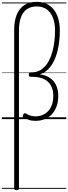

<svg xmlns="http://www.w3.org/2000/svg" viewBox="-20 -1294 740 2086"><path d="M159 772Q146 772 140 767Q134 762 134 753V-969Q134 -1064 161 -1132.5Q188 -1201 242.5 -1237.5Q297 -1274 379 -1274Q439 -1274 485.5 -1252.5Q532 -1231 564 -1190.5Q596 -1150 613 -1092Q630 -1034 630 -961Q630 -907 624.5 -855Q619 -803 608 -754.5Q597 -706 580 -663Q563 -620 539 -584.5Q515 -549 483.5 -524Q452 -499 413 -487Q484 -476 528 -443.5Q572 -411 592.5 -362Q613 -313 613 -253Q613 -190 595 -139.5Q577 -89 544.5 -53.5Q512 -18 466.5 0.5Q421 19 365 19Q323 19 292 8Q261 -3 236 -19Q227 -25 227.5 -33Q228 -41 233 -50Q239 -62 247 -63.5Q255 -65 264 -59Q286 -46 310 -38Q334 -30 365 -30Q407 -30 442.5 -45Q478 -60 504.5 -88.5Q531 -117 545 -158.5Q559 -200 559 -253Q559 -314 535.5 -360.5Q512 -407 460 -433.5Q408 -460 320 -460H310Q302 -460 297.5 -465Q293 -470 293 -484Q293 -497 297.5 -502.5Q302 -508 310 -508H324Q368 -508 403.5 -524.5Q439 -541 467.5 -571.5Q496 -602 516.5 -644Q537 -686 550.5 -737Q564 -788 571 -844.5Q578 -901 578 -962Q578 -1044 554.5 -1102.5Q531 -1161 487 -1192.5Q443 -1224 379 -1224Q313 -1224 270 -1192.5Q227 -1161 206.5 -1103Q186 -1045 186 -964V753Q186 762 180 767Q174 772 159 772ZM0 747H700V757H0ZM0 -20H700V0H0ZM0 -505H700V-500H0ZM0 -1267H700V-1257H0Z"/></svg>

Font: Playwrite VN Guides
Style: Regular
Weight: 400
Designer: Veronika Burian, José Scaglione
Foundry: TypeTogether
Version: Version 1.003